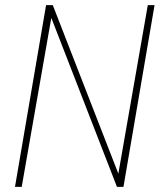

<svg xmlns="http://www.w3.org/2000/svg" viewBox="-20 -731 641 751"><path d="M584.5 -710.9 462.9 0H437.5L180.7 -661.1L64.9 0H38.6L160.2 -710.9H186.5L442.9 -51.8L558.1 -710.9Z"/></svg>

Font: Roboto Condensed Thin
Style: Italic
Weight: 250
Italic angle: -12°
Designer: Christian Robertson
Foundry: Google
Version: Version 3.008; 2023